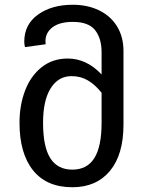

<svg xmlns="http://www.w3.org/2000/svg" viewBox="-20 -773 620 807"><path d="M499 -559V-249Q499 -123 442 -54.5Q385 14 284 14Q176 14 119 -57Q62 -128 62 -257Q62 -331 85.5 -392.5Q109 -454 155 -490.5Q201 -527 265 -527Q344 -527 407 -460V-553Q407 -612 379.5 -646.5Q352 -681 286 -681Q231 -681 201 -658.5Q171 -636 171 -599L172 -587L85 -575Q82 -586 82 -598Q82 -670 139.5 -711.5Q197 -753 286 -753Q348 -753 396.5 -729.5Q445 -706 472 -662Q499 -618 499 -559ZM407 -257V-383Q380 -417 349.5 -435Q319 -453 281 -453Q225 -453 193 -402Q161 -351 161 -257Q161 -156 191.5 -108Q222 -60 284 -60Q346 -60 376.5 -108.5Q407 -157 407 -257Z"/></svg>

Font: FiraGO
Style: Regular
Weight: 400
Designer: bBox Type
Foundry: bBox Type GmbH
Version: Version 1.001;April 20, 2020;FontCreator 12.0.0.2555 64-bit